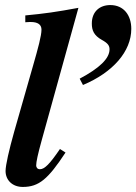

<svg xmlns="http://www.w3.org/2000/svg" viewBox="-20 -730 539 759"><path d="M290 -699C204 -683 155 -676 80 -669V-642C91 -643 97 -643 102 -643C129 -643 144 -633 144 -613C144 -589 131 -541 110 -468L36 -209C16 -138 2 -77 2 -54C2 -18 29 9 70 9C134 9 170 -22 239 -127L217 -141C177 -82 156 -61 138 -61C128 -61 123 -68 123 -76C123 -90 130 -122 145 -176ZM308 -394C427 -444 499 -527 499 -616C499 -670 469 -710 416 -710C375 -710 343 -685 343 -637C343 -610 351 -590 383 -572C407 -559 413 -549 413 -535C413 -499 374 -461 295 -419Z"/></svg>

Font: XITS
Style: Bold Italic
Weight: 700
Italic angle: -16.33°
Designer: MicroPress Inc., with final additions and corrections provided by Coen Hoffman, Elsevier (retired)
Version: Version 1.302